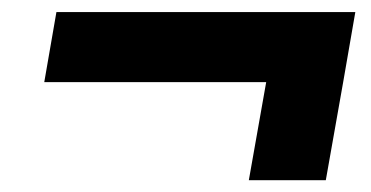

<svg xmlns="http://www.w3.org/2000/svg" viewBox="-20 -475 626 324"><path d="M54.7 -336.4H429.2L399.9 -170.9H529.8L559.1 -336.4L579.6 -454.6H75.2Z"/></svg>

Font: Cascadia Code NF
Style: Bold Italic
Weight: 700
Italic angle: -10°
Monospace: yes
Designer: Aaron Bell
Foundry: Saja Typeworks
Version: Version 2404.023